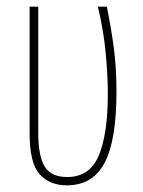

<svg xmlns="http://www.w3.org/2000/svg" viewBox="-20 -547 431 577"><path d="M181 10Q129 10 99 -23.5Q69 -57 69 -146V-527H95V-146Q95 -79 114 -47Q133 -15 182 -15Q250 -15 277 -80Q304 -145 304 -264Q304 -320 297.5 -389Q291 -458 274 -527H301Q315 -458 322.5 -399.5Q330 -341 330 -272Q330 -124 294 -57Q258 10 181 10Z"/></svg>

Font: Noto Sans ExtraCondensed Thin
Style: Regular
Weight: 100
Width: 2
Designer: Monotype Design Team
Foundry: Monotype Imaging Inc.
Version: Version 2.013; ttfautohint (v1.8.4.7-5d5b)